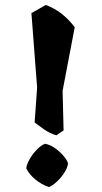

<svg xmlns="http://www.w3.org/2000/svg" viewBox="-20 -740 412 776"><path d="M107 -687 165 -720Q233 -695 282 -630L233 -373L237 -213L208 -193Q181 -201 157.5 -217.5Q134 -234 120 -245L130 -386ZM178 16Q148 6 123 -14.5Q98 -35 86 -60Q88 -76 100 -97Q112 -118 129 -135.5Q146 -153 162 -159Q183 -155 202 -141.5Q221 -128 235.5 -111.5Q250 -95 255 -80Q253 -62 240 -42Q227 -22 210.5 -6.5Q194 9 178 16Z"/></svg>

Font: Langar
Style: Regular
Weight: 400
Designer: Alessia Mazzarella
Foundry: Typeland
Version: Version 1.001; ttfautohint (v1.8.3)